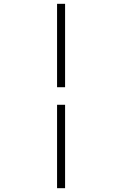

<svg xmlns="http://www.w3.org/2000/svg" viewBox="-20 -843 640 1006"><path d="M279 -386V-823H321V-386ZM279 143V-294H321V143Z"/></svg>

Font: Iosevka Curly Slab XLtEx
Style: Regular
Weight: 200
Width: 7
Monospace: yes
Designer: Belleve Invis
Foundry: Belleve Invis
Version: Version 11.1.0; ttfautohint (v1.8.3)